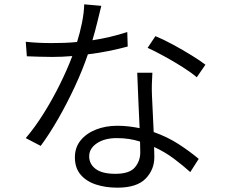

<svg xmlns="http://www.w3.org/2000/svg" viewBox="-20 -819 1040 887"><path d="M889 -462Q862 -485 821.5 -510.5Q781 -536 738 -559.5Q695 -583 662 -598L698 -652Q735 -637 780 -612.5Q825 -588 865.5 -563Q906 -538 929 -520ZM627 -165Q602 -173 575.5 -177Q549 -181 520 -181Q463 -181 427.5 -157Q392 -133 392 -97Q392 -61 422 -38.5Q452 -16 513 -16Q578 -16 603 -45.5Q628 -75 628 -115ZM684 -483Q682 -452 681.5 -428.5Q681 -405 682 -379L690 -209Q755 -186 807 -152Q859 -118 898 -85L859 -24Q826 -54 784 -85.5Q742 -117 692 -140L693 -93Q693 -35 652.5 6.5Q612 48 522 48Q468 48 423.5 33.5Q379 19 352.5 -12Q326 -43 326 -92Q326 -138 352.5 -170.5Q379 -203 423.5 -220.5Q468 -238 522 -238Q549 -238 574.5 -235Q600 -232 625 -227Q622 -289 619 -359Q616 -429 614 -483ZM448 -792Q441 -764 430.5 -720.5Q420 -677 407 -633Q447 -639 487.5 -648.5Q528 -658 568 -671L570 -604Q529 -593 482.5 -583.5Q436 -574 386 -568Q362 -497 326 -419.5Q290 -342 249 -270.5Q208 -199 168 -145L99 -181Q141 -230 182 -295.5Q223 -361 257.5 -431Q292 -501 314 -560Q291 -558 267 -557Q243 -556 220 -556Q192 -556 162 -557Q132 -558 104 -559L99 -626Q153 -620 220 -620Q248 -620 277 -621Q306 -622 336 -625Q349 -666 358.5 -712.5Q368 -759 369 -799Z"/></svg>

Font: Source Han Sans SC Normal
Style: Regular
Weight: 350
Designer: Ryoko NISHIZUKA 西塚涼子 (kana, bopomofo & ideographs); Paul D. Hunt (Latin, Greek & Cyrillic); Sandoll Communications 산돌커뮤니
Foundry: Adobe
Version: Version 2.004;hotconv 1.0.118;makeotfexe 2.5.65603